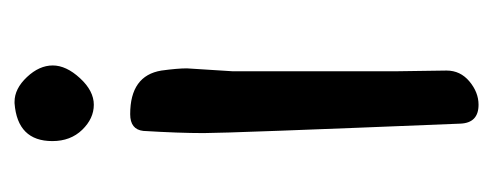

<svg xmlns="http://www.w3.org/2000/svg" viewBox="-227 -445 678 264"><g transform="rotate(-90 112.0 -313.0)"><path d="M104 -632Q122 -632 138 -615Q154 -598 154 -579.5Q154 -561 136.5 -542Q119 -523 100 -523Q81 -523 65.5 -539Q50 -555 50 -580Q50 -628 102 -632Q103 -632 104 -632ZM146 -108 147 -38Q147 -19 132 -6.5Q117 6 100 6Q75 6 74 -19Q61 -338 61 -372Q61 -406 64 -455Q66 -473 87 -473Q140 -473 147 -430Q150 -408 150 -395L146 -332Z"/></g></svg>

Font: Patrick Hand
Style: Regular
Weight: 400
Designer: Patrick Wagesreiter
Foundry: Patrick Wagesreiter
Version: Version 1.003;PS 001.003;hotconv 1.0.70;makeotf.lib2.5.58329